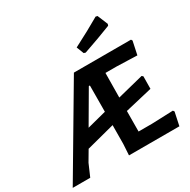

<svg xmlns="http://www.w3.org/2000/svg" viewBox="-238 -1066 1228 1244"><g transform="rotate(-30 376.5 -443.5)"><path d="M638 -887 651 -884 683 -807 679 -795Q583 -757 466 -717L453 -721L432 -775Q551 -836 638 -887ZM704 -405 713 -397 712 -304 508 -256 507 -103H607L767 -109L774 -99L753 0H376L381 -83L382 -223L171 -168L125 -90L86 0H-45L335 -643H762L768 -633L747 -534L596 -539H511L509 -356ZM375 -519 239 -286 382 -323 383 -519Z"/></g></svg>

Font: Alegreya Sans
Style: Bold Italic
Weight: 700
Italic angle: -7°
Designer: Juan Pablo del Peral
Foundry: Huerta Tipografica
Version: Version 2.007